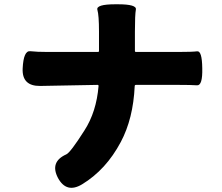

<svg xmlns="http://www.w3.org/2000/svg" viewBox="-20 -821 1040 898"><path d="M364 41Q291 85 251 11Q212 -64 290 -99Q309 -107 375 -211Q431 -298 441 -419Q441 -424 436 -424L168 -419Q82 -418 86 -501Q90 -585 121.5 -581.5Q153 -578 203 -578H438Q443 -578 443 -583V-674Q443 -749 435.5 -775Q428 -801 520 -801H531Q620 -801 615.5 -776.5Q611 -752 611 -673V-583Q611 -578 616 -578H813Q879 -578 902 -581Q925 -584 926 -502Q928 -420 901.5 -422Q875 -424 812 -424H616Q610 -424 610 -418Q603 -266 545 -157Q476 -27 364 41Z"/></svg>

Font: Resource Han Rounded TW Heavy
Style: Regular
Weight: 900
Designer: Cyano Hao (round all glyphs); Ryoko NISHIZUKA 西塚涼子 (kana, bopomofo & ideographs); Paul D. Hunt (Latin, Greek & Cyrillic)
Foundry: Cyano Hao
Version: 0.990